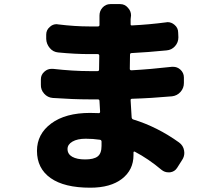

<svg xmlns="http://www.w3.org/2000/svg" viewBox="-20 -834 1040 915"><path d="M463.9 -138.7Q463.9 -151.4 463.9 -160.2Q462.9 -167 456.1 -168Q422.9 -172.9 388.7 -172.9Q348.6 -172.9 325.2 -159.2Q301.8 -145.5 301.8 -124Q301.8 -99.6 324.2 -86.9Q346.7 -74.2 385.7 -74.2Q426.8 -74.2 445.3 -88.4Q463.9 -102.5 463.9 -138.7ZM833 -155.3Q853.5 -140.6 857.4 -116.2Q858.4 -111.3 858.4 -105.5Q858.4 -86.9 847.7 -71.3L824.2 -34.2Q812.5 -15.6 790 -12.7Q786.1 -12.7 782.2 -12.7Q764.6 -12.7 750 -24.4Q687.5 -77.1 622.1 -111.3Q620.1 -112.3 618.2 -111.3Q616.2 -110.4 616.2 -107.4V-94.7Q616.2 -24.4 561.5 18.1Q506.8 60.5 410.2 60.5Q286.1 60.5 221.2 14.6Q156.2 -31.2 156.2 -115.2Q156.2 -195.3 224.1 -245.6Q292 -295.9 409.2 -295.9Q424.8 -295.9 449.2 -294.9Q457 -293.9 457 -301.8L454.1 -352.5Q454.1 -360.4 446.3 -360.4H406.2Q329.1 -360.4 231.4 -367.2Q207 -369.1 190.4 -387.7Q173.8 -406.2 174.8 -430.7V-456.1Q174.8 -478.5 192.4 -493.2Q207 -505.9 225.6 -505.9Q228.5 -505.9 232.4 -505.9Q328.1 -495.1 408.2 -495.1H444.3Q452.1 -495.1 452.1 -502L453.1 -568.4Q453.1 -576.2 445.3 -576.2H406.2Q337.9 -576.2 257.8 -584Q233.4 -585.9 217.3 -605Q201.2 -624 200.2 -648.4V-668.9Q200.2 -691.4 217.8 -706.1Q231.4 -718.8 250 -718.8Q252.9 -718.8 256.8 -717.8Q336.9 -708 405.3 -708H446.3Q454.1 -708 454.1 -714.8V-742.2V-759.8Q454.1 -781.2 467.8 -796.9Q483.4 -814.5 505.9 -814.5H552.7Q575.2 -814.5 589.8 -796.9Q604.5 -781.2 604.5 -760.7L602.5 -742.2V-719.7Q601.6 -711.9 609.4 -712.9Q689.5 -716.8 771.5 -727.5Q774.4 -728.5 778.3 -728.5Q796.9 -728.5 811.5 -715.8Q829.1 -701.2 829.1 -678.7L830.1 -656.2Q830.1 -631.8 814 -613.8Q797.9 -595.7 773.4 -593.8Q684.6 -585 607.4 -581.1Q599.6 -581.1 599.6 -573.2L598.6 -505.9Q598.6 -499 606.4 -499Q696.3 -503.9 798.8 -515.6Q801.8 -515.6 805.7 -515.6Q824.2 -515.6 838.9 -502.9Q856.4 -487.3 856.4 -464.8V-438.5Q856.4 -414.1 840.3 -396Q824.2 -377.9 799.8 -375Q703.1 -366.2 609.4 -363.3Q601.6 -363.3 602.5 -355.5Q602.5 -347.7 607.4 -274.4Q608.4 -266.6 615.2 -264.6Q729.5 -229.5 833 -155.3Z"/></svg>

Font: Gen Jyuu Gothic Heavy
Style: Bold
Weight: 900
Designer: [Source Han Sans]
Ryoko NISHIZUKA  (kana & ideographs); Paul D. Hunt (Latin, Greek & Cyrillic); Wenlong ZHANG  (bopomofo
Version: Version 1.002.20150607